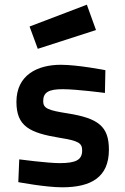

<svg xmlns="http://www.w3.org/2000/svg" viewBox="-20 -787 534 818"><path d="M429 -488C429 -488 312 -511 239 -511C139 -511 50 -467 50 -353C50 -249 106 -221 234 -200C314 -187 330 -178 330 -146C330 -106 304 -92 234 -92C183 -92 62 -108 62 -108L58 -11C58 -11 174 11 245 11C368 11 444 -32 444 -149C444 -248 400 -283 268 -304C185 -317 164 -325 164 -356C164 -394 188 -407 247 -407C307 -407 427 -391 427 -391ZM106 -674 141 -579 389 -659 350 -767Z"/></svg>

Font: TitilliumText22L
Style: 800 wt
Weight: 800
Designer: Campivisivi
Foundry: Campivisivi
Version: 1.000